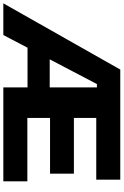

<svg xmlns="http://www.w3.org/2000/svg" viewBox="180 -926 741 1151"><g transform="rotate(90 550.5 -350.5)"><path d="M499 -701H1052V-557H682V-423H1016V-280H682V-144H1062V0H499ZM392 -701H767L772 -561H479L185 0H-5ZM209 -278H595L591 -145H205Z"/></g></svg>

Font: Alexandria
Style: Bold
Weight: 700
Designer: Mohamed Gaber
Foundry: Kief Type Foundry
Version: Version 5.100